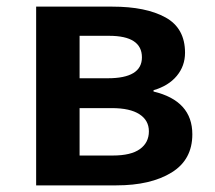

<svg xmlns="http://www.w3.org/2000/svg" viewBox="-20 -559 647 579"><path d="M89 -539H319Q420 -539 479 -506.5Q538 -474 538 -400Q538 -360 513 -330Q488 -300 443 -287V-283Q560 -255 560 -154Q560 -77 497 -38.5Q434 0 331 0H89ZM408 -386Q408 -451 309 -451H220V-323H305Q408 -323 408 -386ZM429 -163Q429 -196 400.5 -214.5Q372 -233 317 -233H220V-90H320Q375 -90 402 -109.5Q429 -129 429 -163Z"/></svg>

Font: Nebula Sans Semibold
Style: Regular
Weight: 600
Designer: Paul D. Hunt for Adobe (as Source Sans)
Foundry: Nebula Entertainment & Broadcasting LLC
Version: Version 1.010